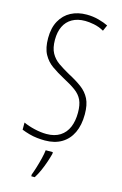

<svg xmlns="http://www.w3.org/2000/svg" viewBox="-140 -783 674 1064"><g transform="rotate(15 197.0 -251.5)"><path d="M352 -187Q352 -125 331 -81Q310 -37 270.5 -13.5Q231 10 175 10Q154 10 130.5 7.5Q107 5 84 -1.5Q61 -8 41 -16V-57Q69 -44 105.5 -35.5Q142 -27 174 -27Q221 -27 252 -47Q283 -67 298 -102.5Q313 -138 313 -186Q313 -231 300 -258.5Q287 -286 259 -306.5Q231 -327 187 -350Q148 -371 116 -393.5Q84 -416 65 -451Q46 -486 46 -543Q46 -602 68.5 -642.5Q91 -683 130 -703.5Q169 -724 220 -724Q256 -724 289 -715Q322 -706 344 -695L329 -661Q300 -677 271 -682.5Q242 -688 221 -688Q177 -688 146.5 -670.5Q116 -653 100.5 -621Q85 -589 85 -544Q85 -497 101 -468Q117 -439 145 -419.5Q173 -400 209 -380Q255 -356 286.5 -332.5Q318 -309 335 -275.5Q352 -242 352 -187ZM235 71Q229 94 220 120.5Q211 147 199.5 173Q188 199 174 221H154V211Q161 193 169.5 165.5Q178 138 185 109.5Q192 81 194 61H235Z"/></g></svg>

Font: Noto Sans Khmer ExtraCondensed ExtraLight
Style: Regular
Weight: 250
Width: 2
Designer: Danh Hong and the Monotype Design Team
Foundry: Monotype Imaging Inc.
Version: Version 2.004